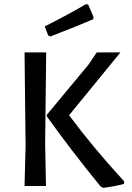

<svg xmlns="http://www.w3.org/2000/svg" viewBox="-20 -894 635 923"><path d="M393 -874 404 -872 430 -811 427 -801Q360 -772 223 -719L212 -723L195 -767Q312 -826 393 -874ZM559 -642 312 -340Q428 -184 577 -22L576 -10Q532 2 477 9L464 3Q315 -180 205 -335V-342L406 -584L445 -642ZM202 -642 197 -202 201 0H98L103 -193L98 -642Z"/></svg>

Font: Alegreya Sans Medium
Style: Regular
Weight: 500
Designer: Juan Pablo del Peral
Foundry: Huerta Tipografica
Version: Version 2.007